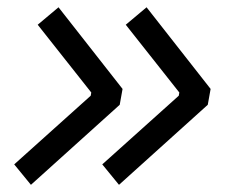

<svg xmlns="http://www.w3.org/2000/svg" viewBox="-20 -520 626 527"><path d="M64.9 -12.7 19 -68.8 229 -257.3 230.5 -266.1 83.5 -452.1 140.6 -500 316.4 -275.9 308.6 -232.4ZM306.6 -12.7 260.7 -68.8 470.7 -257.3 472.2 -266.1 325.2 -452.1 382.3 -500 558.1 -275.9 550.3 -232.4Z"/></svg>

Font: Cascadia Code NF SemiLight
Style: Italic
Weight: 350
Italic angle: -10°
Monospace: yes
Designer: Aaron Bell
Foundry: Saja Typeworks
Version: Version 2404.023; ttfautohint (v1.8.4)